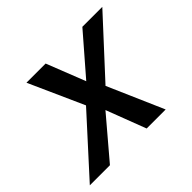

<svg xmlns="http://www.w3.org/2000/svg" viewBox="-161 -643 798 798"><g transform="rotate(-45 238.5 -244.0)"><path d="M-42.5 0 181.2 -246.1 72.8 -487.8H185.5L252.9 -316.4L401.4 -487.8H518.6L295.9 -246.1L403.3 0H291.5L224.6 -175.3L75.7 0Z"/></g></svg>

Font: Acari Sans Medium
Style: Italic
Weight: 500
Italic angle: -13°
Designer: Alfredo Marco Pradil and Stefan Peev
Foundry: Hanken Design Co.
Version: Version 1.045